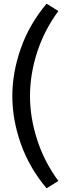

<svg xmlns="http://www.w3.org/2000/svg" viewBox="-20 -895 351 1043"><path d="M297 -835Q220 -730 181.5 -610.5Q143 -491 143 -373Q143 -257 181.5 -137Q220 -17 297 88L233 128Q139 16 93 -114.5Q47 -245 47 -373Q47 -501 93 -632Q139 -763 233 -875Z"/></svg>

Font: Bitter Thin Medium
Style: Regular
Weight: 500
Version: Version 3.021